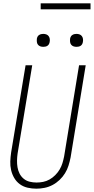

<svg xmlns="http://www.w3.org/2000/svg" viewBox="-20 -1128 565 1156"><path d="M199 8Q172 8 146 2Q120 -4 99.5 -19Q79 -34 66 -56Q53 -78 47 -103.5Q41 -129 42 -156Q43 -183 47 -210L134 -735H174L86 -204Q83 -183 82.5 -162Q82 -141 85.5 -120.5Q89 -100 98 -82.5Q107 -65 122.5 -52Q138 -39 158.5 -34Q179 -29 200 -29Q220 -29 240 -33Q260 -37 278.5 -47.5Q297 -58 312.5 -73.5Q328 -89 339 -107.5Q350 -126 356 -146Q362 -166 366 -186L456 -735H496L405 -180Q400 -155 392.5 -131Q385 -107 371.5 -85Q358 -63 338.5 -44.5Q319 -26 296 -14Q273 -2 248 3Q223 8 199 8ZM441 -846Q431 -846 422.5 -849Q414 -852 408.5 -859Q403 -866 402 -875.5Q401 -885 402 -895Q403 -901 406 -907Q409 -913 415 -917Q421 -921 427.5 -922.5Q434 -924 440 -924Q450 -924 458.5 -921Q467 -918 472.5 -911Q478 -904 479.5 -894.5Q481 -885 479 -875Q478 -869 475 -863Q472 -857 466.5 -853Q461 -849 454 -847.5Q447 -846 441 -846ZM241 -846Q231 -846 222.5 -849Q214 -852 208.5 -859Q203 -866 202 -875.5Q201 -885 202 -895Q203 -901 206 -907Q209 -913 215 -917Q221 -921 227.5 -922.5Q234 -924 240 -924Q250 -924 258.5 -921Q267 -918 272.5 -911Q278 -904 279.5 -894.5Q281 -885 279 -875Q278 -869 275 -863Q272 -857 266.5 -853Q261 -849 254 -847.5Q247 -846 241 -846ZM225 -1072V-1108H525V-1072Z"/></svg>

Font: Iosevka Extralight
Style: Italic
Weight: 200
Italic angle: -9°
Monospace: yes
Designer: Belleve Invis
Foundry: Belleve Invis
Version: Version 32.5.0; ttfautohint (v1.8.4)